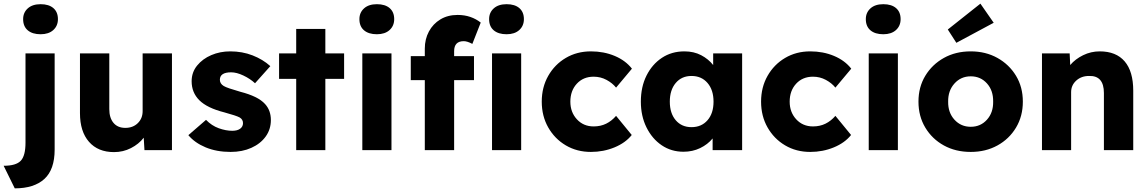

<svg xmlns="http://www.w3.org/2000/svg" viewBox="-58 -824 6304 1054"><path d="M165 -636Q120 -636 94.5 -657.5Q69 -679 69 -719Q69 -755 94.5 -778Q120 -801 165 -801Q210 -801 235 -779.5Q260 -758 260 -719Q260 -682 234.5 -659Q209 -636 165 -636ZM23 210 -38 86Q30 86 56 58.5Q82 31 82 -41V-531H242V-3Q242 107 185.5 158.5Q129 210 23 210Z M568 11Q480 11 430.5 -45.5Q381 -102 381 -203V-531H542V-225Q542 -177 565 -149.5Q588 -122 630 -122Q672 -122 698.5 -148Q725 -174 725 -214V-531H886V0H735L731 -68Q704 -33 661 -11Q618 11 568 11Z M1208 10Q1131 10 1071 -15Q1011 -40 976 -82L1073 -166Q1104 -134 1143 -120Q1182 -106 1217 -106Q1245 -106 1260.5 -117.5Q1276 -129 1276 -148Q1276 -168 1258 -179Q1240 -189 1174 -207Q1079 -231 1036 -274Q994 -316 994 -378Q994 -427 1024 -464Q1054 -501 1102 -521.5Q1150 -542 1206 -542Q1272 -542 1328.5 -520Q1385 -498 1426 -461L1342 -367Q1315 -392 1278 -409.5Q1241 -427 1211 -427Q1149 -427 1149 -386Q1149 -365 1170 -352Q1180 -346 1202 -338.5Q1224 -331 1262 -320Q1309 -308 1343 -291.5Q1377 -275 1397 -253Q1429 -218 1429 -165Q1429 -114 1400.5 -74.5Q1372 -35 1322 -12.5Q1272 10 1208 10Z M1568 0V-391H1474V-531H1568V-665H1728V-531H1831V-391H1728V0Z M2011 -636Q1966 -636 1940.5 -657.5Q1915 -679 1915 -719Q1915 -755 1940.5 -778Q1966 -801 2011 -801Q2056 -801 2081 -779.5Q2106 -758 2106 -719Q2106 -682 2080.5 -659Q2055 -636 2011 -636ZM1931 0V-531H2091V0Z M2274 0V-384H2197V-516H2274V-557Q2274 -609 2296.5 -651Q2319 -693 2359.5 -717.5Q2400 -742 2454 -742Q2492 -742 2524 -731Q2556 -720 2581 -700L2535 -583Q2507 -598 2488 -598Q2435 -598 2435 -543V-516H2544V-384H2435V0ZM2723 -636Q2678 -636 2652.5 -657.5Q2627 -679 2627 -719Q2627 -755 2652.5 -778Q2678 -801 2723 -801Q2768 -801 2793 -779.5Q2818 -758 2818 -719Q2818 -682 2792.5 -659Q2767 -636 2723 -636ZM2643 0V-531H2803V0Z M3186 10Q3109 10 3048 -26Q2987 -62 2951.5 -124.5Q2916 -187 2916 -266Q2916 -345 2951.5 -407.5Q2987 -470 3048 -506Q3109 -542 3186 -542Q3257 -542 3316.5 -517Q3376 -492 3411 -447L3324 -343Q3304 -368 3271.5 -385.5Q3239 -403 3201 -403Q3144 -403 3108.5 -364.5Q3073 -326 3073 -266Q3073 -208 3109 -169Q3145 -130 3201 -130Q3239 -130 3269.5 -145Q3300 -160 3324 -188L3410 -83Q3376 -40 3315.5 -15Q3255 10 3186 10Z M3694 9Q3627 9 3574.5 -26.5Q3522 -62 3491 -124.5Q3460 -187 3460 -266Q3460 -347 3491 -409Q3522 -471 3575.5 -506.5Q3629 -542 3699 -542Q3751 -542 3791 -521Q3831 -500 3857 -467V-531H4016V0H3854V-64Q3827 -31 3785.5 -11Q3744 9 3694 9ZM3738 -126Q3793 -126 3826 -164Q3859 -202 3859 -266Q3859 -330 3826 -368.5Q3793 -407 3738 -407Q3684 -407 3651.5 -368.5Q3619 -330 3619 -266Q3619 -202 3651.5 -164Q3684 -126 3738 -126Z M4390 10Q4313 10 4252 -26Q4191 -62 4155.5 -124.5Q4120 -187 4120 -266Q4120 -345 4155.5 -407.5Q4191 -470 4252 -506Q4313 -542 4390 -542Q4461 -542 4520.5 -517Q4580 -492 4615 -447L4528 -343Q4508 -368 4475.5 -385.5Q4443 -403 4405 -403Q4348 -403 4312.5 -364.5Q4277 -326 4277 -266Q4277 -208 4313 -169Q4349 -130 4405 -130Q4443 -130 4473.5 -145Q4504 -160 4528 -188L4614 -83Q4580 -40 4519.5 -15Q4459 10 4390 10Z M4791 -636Q4746 -636 4720.5 -657.5Q4695 -679 4695 -719Q4695 -755 4720.5 -778Q4746 -801 4791 -801Q4836 -801 4861 -779.5Q4886 -758 4886 -719Q4886 -682 4860.5 -659Q4835 -636 4791 -636ZM4711 0V-531H4871V0Z M5271 10Q5188 10 5123.5 -25.5Q5059 -61 5021.5 -123.5Q4984 -186 4984 -266Q4984 -346 5021.5 -408Q5059 -470 5123.5 -506Q5188 -542 5271 -542Q5353 -542 5417.5 -506Q5482 -470 5519.5 -408Q5557 -346 5557 -266Q5557 -186 5519.5 -123.5Q5482 -61 5417.5 -25.5Q5353 10 5271 10ZM5271 -128Q5325 -128 5360 -167Q5395 -206 5394 -266Q5395 -327 5360 -366Q5325 -405 5271 -405Q5217 -405 5181.5 -365.5Q5146 -326 5147 -266Q5146 -206 5181.5 -167Q5217 -128 5271 -128ZM5192 -589 5145 -662 5324 -804 5397 -699Z M5662 0V-531H5814L5817 -467Q5845 -500 5888 -521Q5931 -542 5979 -542Q6069 -542 6116 -487Q6163 -432 6163 -326V0H6002V-313Q6002 -410 5920 -407Q5878 -407 5850 -381.5Q5822 -356 5822 -318V0Z"/></svg>

Font: Lexend Deca
Style: Bold
Weight: 700
Designer: Bonnie Shaver-Troup, Thomas Jockin
Foundry: Lexend
Version: Version 1.008; ttfautohint (v1.8.4.7-5d5b)